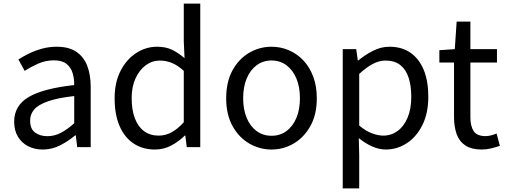

<svg xmlns="http://www.w3.org/2000/svg" viewBox="-20 -816 2807 1065"><path d="M217.2 13.4Q171.9 13.4 136.1 -4.9Q100.2 -23.2 79.4 -57.9Q58.6 -92.5 58.6 -141.3Q58.6 -230.1 138.5 -277.5Q218.3 -325 391.7 -344.2Q392.1 -379.4 382.8 -410.5Q373.5 -441.7 349.2 -461.5Q324.9 -481.3 280 -481.3Q232.6 -481.3 191.1 -462.8Q149.7 -444.3 117 -422.7L81.9 -486Q107 -502.3 139.8 -518.5Q172.6 -534.7 211.9 -545.7Q251.1 -556.8 294.5 -556.8Q361.2 -556.8 402.8 -529.1Q444.3 -501.4 463.7 -451.5Q483.1 -401.6 483.1 -334V0H408.2L400.5 -64.9H396.7Q358.6 -32.7 313.3 -9.7Q267.9 13.4 217.2 13.4ZM242.8 -60.6Q282 -60.6 317.3 -79Q352.5 -97.4 391.7 -132.4V-283.2Q300.7 -273.1 246.8 -254.3Q193 -235.5 170 -209.1Q147.1 -182.6 147.1 -147.4Q147.1 -100.4 174.9 -80.5Q202.6 -60.6 242.8 -60.6Z M839.6 13.4Q771.7 13.4 721.3 -19.9Q670.9 -53.1 643.3 -116.8Q615.8 -180.4 615.8 -271Q615.8 -359.1 648.8 -423.2Q681.9 -487.2 735.6 -522Q789.3 -556.8 851.4 -556.8Q899 -556.8 933.6 -540.2Q968.3 -523.6 1003.6 -493.5L999.4 -587V-796H1090.8V0H1016L1007.9 -64.1H1005.1Q973.2 -32.3 931.2 -9.5Q889.1 13.4 839.6 13.4ZM859.8 -63.7Q898 -63.7 931.9 -82.2Q965.8 -100.8 999.4 -137.9V-422.9Q965.4 -454.1 933 -467.1Q900.5 -480.1 866.5 -480.1Q823.6 -480.1 788.1 -453.7Q752.6 -427.3 731.4 -380.6Q710.3 -333.9 710.3 -271.8Q710.3 -206.8 727.9 -160.1Q745.5 -113.4 779.1 -88.5Q812.7 -63.7 859.8 -63.7Z M1486.1 13.4Q1419.6 13.4 1362 -20.3Q1304.4 -54 1269.5 -117.6Q1234.6 -181.2 1234.6 -271Q1234.6 -361.9 1269.5 -425.7Q1304.4 -489.4 1362 -523.1Q1419.6 -556.8 1486.1 -556.8Q1535.9 -556.8 1581.3 -537.7Q1626.7 -518.6 1661.8 -481.9Q1696.8 -445.3 1717 -392.1Q1737.3 -338.9 1737.3 -271Q1737.3 -181.2 1702.1 -117.6Q1666.8 -54 1609.7 -20.3Q1552.7 13.4 1486.1 13.4ZM1486.1 -62.9Q1533.2 -62.9 1568.7 -88.9Q1604.2 -114.9 1624 -161.8Q1643.7 -208.7 1643.7 -271Q1643.7 -333.8 1624 -380.8Q1604.2 -427.8 1568.7 -454.2Q1533.2 -480.5 1486.1 -480.5Q1439.1 -480.5 1403.6 -454.2Q1368.1 -427.8 1348.4 -380.8Q1328.8 -333.8 1328.8 -271Q1328.8 -208.7 1348.4 -161.8Q1368.1 -114.9 1403.6 -88.9Q1439.1 -62.9 1486.1 -62.9Z M1881.1 229V-543.4H1956L1964.7 -480.5H1967.1Q2004.2 -511.1 2048.5 -533.9Q2092.9 -556.8 2139.9 -556.8Q2210.4 -556.8 2258.5 -522.3Q2306.7 -487.8 2331.3 -426.1Q2355.8 -364.3 2355.8 -280Q2355.8 -187.5 2322.5 -121.5Q2289.3 -55.6 2235.7 -21.1Q2182.1 13.4 2119.9 13.4Q2083.3 13.4 2045.2 -3.3Q2007.1 -20 1970.2 -49.9L1972.5 45.2V229ZM2105.3 -63.7Q2150 -63.7 2185.3 -89.4Q2220.6 -115.2 2240.9 -163.6Q2261.3 -212 2261.3 -278.8Q2261.3 -339.2 2246.7 -384.5Q2232.1 -429.8 2200.8 -454.9Q2169.5 -480.1 2117.4 -480.1Q2083.3 -480.1 2047.6 -461.3Q2012 -442.4 1972.5 -405.9V-119.9Q2009.4 -88.7 2044 -76.2Q2078.6 -63.7 2105.3 -63.7Z M2652.5 13.4Q2594.9 13.4 2561 -9.3Q2527.2 -32 2512.8 -72.8Q2498.4 -113.5 2498.4 -167.7V-469H2417.1V-537.6L2502.7 -543.4L2513 -696.2H2589.2V-543.4H2736.6V-469H2589.2V-165.4Q2589.2 -116 2607.6 -88.5Q2625.9 -61 2673.4 -61Q2688 -61 2705.1 -65.4Q2722.1 -69.8 2734.5 -75.6L2752.8 -7Q2730.2 0.6 2704.2 7Q2678.2 13.4 2652.5 13.4Z"/></svg>

Font: Noto Sans JP
Style: Regular
Weight: 100
Designer: Ryoko NISHIZUKA 西塚涼子 (kana, bopomofo & ideographs); Paul D. Hunt (Latin, Greek & Cyrillic); Sandoll Communications 산돌커뮤니
Foundry: Adobe
Version: Version 2.004;hotconv 1.0.118;makeotfexe 2.5.65603